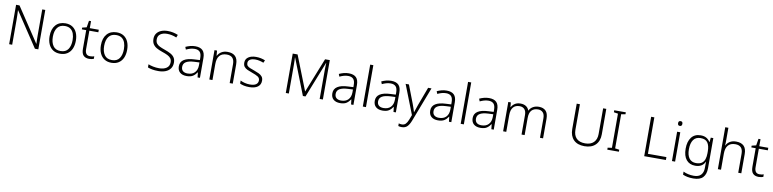

<svg xmlns="http://www.w3.org/2000/svg" viewBox="-5 -2039 13804 3427"><g transform="rotate(10 6896.5 -325.5)"><path d="M629 -66H567L153 -690H150Q152 -651 153.5 -607.5Q155 -564 155 -517V-66H100V-780H162L575 -158H578Q576 -189 575 -237Q574 -285 574 -327V-780H629Z M1262 -333Q1262 -249 1234.5 -187Q1207 -125 1153.5 -90.5Q1100 -56 1023 -56Q949 -56 896 -90Q843 -124 814.5 -186.5Q786 -249 786 -333Q786 -462 850 -535Q914 -608 1027 -608Q1103 -608 1155.5 -573.5Q1208 -539 1235 -477Q1262 -415 1262 -333ZM845 -333Q845 -230 888.5 -167.5Q932 -105 1024 -105Q1117 -105 1160 -168Q1203 -231 1203 -333Q1203 -399 1185 -450Q1167 -501 1128 -530Q1089 -559 1026 -559Q936 -559 890.5 -499Q845 -439 845 -333Z M1557 -105Q1579 -105 1599 -108Q1619 -111 1634 -117V-71Q1619 -65 1597 -60.5Q1575 -56 1550 -56Q1483 -56 1447 -93Q1411 -130 1411 -214V-552H1332V-584L1411 -603L1431 -725H1468V-598H1631V-552H1468V-217Q1468 -105 1557 -105Z M2192 -333Q2192 -249 2164.5 -187Q2137 -125 2083.5 -90.5Q2030 -56 1953 -56Q1879 -56 1826 -90Q1773 -124 1744.5 -186.5Q1716 -249 1716 -333Q1716 -462 1780 -535Q1844 -608 1957 -608Q2033 -608 2085.5 -573.5Q2138 -539 2165 -477Q2192 -415 2192 -333ZM1775 -333Q1775 -230 1818.5 -167.5Q1862 -105 1954 -105Q2047 -105 2090 -168Q2133 -231 2133 -333Q2133 -399 2115 -450Q2097 -501 2058 -530Q2019 -559 1956 -559Q1866 -559 1820.5 -499Q1775 -439 1775 -333Z M3054 -252Q3054 -188 3022 -144Q2990 -100 2934 -78Q2878 -56 2807 -56Q2742 -56 2694 -65Q2646 -74 2612 -88V-145Q2649 -130 2700 -119Q2751 -108 2810 -108Q2892 -108 2943.5 -143Q2995 -178 2995 -248Q2995 -290 2975.5 -317.5Q2956 -345 2915.5 -365.5Q2875 -386 2812 -407Q2752 -427 2709 -452Q2666 -477 2643 -514.5Q2620 -552 2620 -609Q2620 -667 2649.5 -707.5Q2679 -748 2730.5 -769Q2782 -790 2848 -790Q2900 -790 2947 -780Q2994 -770 3036 -752L3017 -702Q2931 -738 2846 -738Q2772 -738 2725.5 -705.5Q2679 -673 2679 -610Q2679 -564 2699 -536.5Q2719 -509 2757 -490Q2795 -471 2850 -452Q2913 -430 2958.5 -406Q3004 -382 3029 -345.5Q3054 -309 3054 -252Z M3380 -607Q3470 -607 3514 -563Q3558 -519 3558 -424V-66H3515L3505 -156H3502Q3473 -111 3431.5 -83.5Q3390 -56 3316 -56Q3239 -56 3195 -94.5Q3151 -133 3151 -205Q3151 -285 3216 -326.5Q3281 -368 3405 -373L3502 -378V-415Q3502 -493 3470.5 -526Q3439 -559 3378 -559Q3337 -559 3299 -548Q3261 -537 3223 -519L3205 -565Q3243 -583 3287.5 -595Q3332 -607 3380 -607ZM3412 -331Q3310 -326 3260.5 -295.5Q3211 -265 3211 -205Q3211 -155 3241.5 -129.5Q3272 -104 3326 -104Q3409 -104 3455 -151.5Q3501 -199 3502 -283V-335Z M3966 -608Q4057 -608 4105 -561Q4153 -514 4153 -414V-66H4097V-410Q4097 -486 4062 -522.5Q4027 -559 3960 -559Q3785 -559 3785 -356V-66H3728V-598H3774L3782 -506H3786Q3807 -550 3853 -579Q3899 -608 3966 -608Z M4659 -207Q4659 -135 4605 -95.5Q4551 -56 4453 -56Q4397 -56 4354 -65.5Q4311 -75 4282 -90V-145Q4317 -127 4362 -115.5Q4407 -104 4454 -104Q4532 -104 4567.5 -130.5Q4603 -157 4603 -203Q4603 -247 4566 -270.5Q4529 -294 4457 -319Q4407 -336 4369.5 -353.5Q4332 -371 4311 -398Q4290 -425 4290 -472Q4290 -536 4342 -572Q4394 -608 4481 -608Q4529 -608 4570.5 -599Q4612 -590 4647 -575L4626 -528Q4595 -541 4556 -550.5Q4517 -560 4478 -560Q4415 -560 4380 -538Q4345 -516 4345 -474Q4345 -442 4362 -423.5Q4379 -405 4411 -392Q4443 -379 4489 -363Q4537 -346 4575 -328Q4613 -310 4636 -282Q4659 -254 4659 -207Z M5424 -66 5168 -719H5165Q5166 -691 5167.5 -655.5Q5169 -620 5169 -581V-66H5114V-780H5202L5448 -155H5451L5700 -780H5786V-66H5728V-587Q5728 -620 5729.5 -654.5Q5731 -689 5732 -718H5729L5471 -66Z M6162 -607Q6252 -607 6296 -563Q6340 -519 6340 -424V-66H6297L6287 -156H6284Q6255 -111 6213.5 -83.5Q6172 -56 6098 -56Q6021 -56 5977 -94.5Q5933 -133 5933 -205Q5933 -285 5998 -326.5Q6063 -368 6187 -373L6284 -378V-415Q6284 -493 6252.5 -526Q6221 -559 6160 -559Q6119 -559 6081 -548Q6043 -537 6005 -519L5987 -565Q6025 -583 6069.5 -595Q6114 -607 6162 -607ZM6194 -331Q6092 -326 6042.5 -295.5Q5993 -265 5993 -205Q5993 -155 6023.5 -129.5Q6054 -104 6108 -104Q6191 -104 6237 -151.5Q6283 -199 6284 -283V-335Z M6567 -66H6510V-826H6567Z M6931 -607Q7021 -607 7065 -563Q7109 -519 7109 -424V-66H7066L7056 -156H7053Q7024 -111 6982.5 -83.5Q6941 -56 6867 -56Q6790 -56 6746 -94.5Q6702 -133 6702 -205Q6702 -285 6767 -326.5Q6832 -368 6956 -373L7053 -378V-415Q7053 -493 7021.5 -526Q6990 -559 6929 -559Q6888 -559 6850 -548Q6812 -537 6774 -519L6756 -565Q6794 -583 6838.5 -595Q6883 -607 6931 -607ZM6963 -331Q6861 -326 6811.5 -295.5Q6762 -265 6762 -205Q6762 -155 6792.5 -129.5Q6823 -104 6877 -104Q6960 -104 7006 -151.5Q7052 -199 7053 -283V-335Z M7192 -598H7252L7379 -268Q7395 -223 7407 -188.5Q7419 -154 7426 -127H7429Q7444 -177 7476 -266L7600 -598H7661L7421 28Q7394 99 7357 137Q7320 175 7257 175Q7238 175 7222.5 173Q7207 171 7194 166V118Q7206 122 7220 124.5Q7234 127 7250 127Q7292 127 7318.5 101Q7345 75 7366 21L7400 -68Z M7936 -607Q8026 -607 8070 -563Q8114 -519 8114 -424V-66H8071L8061 -156H8058Q8029 -111 7987.5 -83.5Q7946 -56 7872 -56Q7795 -56 7751 -94.5Q7707 -133 7707 -205Q7707 -285 7772 -326.5Q7837 -368 7961 -373L8058 -378V-415Q8058 -493 8026.5 -526Q7995 -559 7934 -559Q7893 -559 7855 -548Q7817 -537 7779 -519L7761 -565Q7799 -583 7843.5 -595Q7888 -607 7936 -607ZM7968 -331Q7866 -326 7816.5 -295.5Q7767 -265 7767 -205Q7767 -155 7797.5 -129.5Q7828 -104 7882 -104Q7965 -104 8011 -151.5Q8057 -199 8058 -283V-335Z M8341 -66H8284V-826H8341Z M8705 -607Q8795 -607 8839 -563Q8883 -519 8883 -424V-66H8840L8830 -156H8827Q8798 -111 8756.5 -83.5Q8715 -56 8641 -56Q8564 -56 8520 -94.5Q8476 -133 8476 -205Q8476 -285 8541 -326.5Q8606 -368 8730 -373L8827 -378V-415Q8827 -493 8795.5 -526Q8764 -559 8703 -559Q8662 -559 8624 -548Q8586 -537 8548 -519L8530 -565Q8568 -583 8612.5 -595Q8657 -607 8705 -607ZM8737 -331Q8635 -326 8585.5 -295.5Q8536 -265 8536 -205Q8536 -155 8566.5 -129.5Q8597 -104 8651 -104Q8734 -104 8780 -151.5Q8826 -199 8827 -283V-335Z M9609 -608Q9688 -608 9732.5 -563Q9777 -518 9777 -421V-66H9721V-419Q9721 -490 9688.5 -524.5Q9656 -559 9601 -559Q9525 -559 9484 -514.5Q9443 -470 9443 -377V-66H9387V-419Q9387 -490 9354.5 -524.5Q9322 -559 9267 -559Q9191 -559 9150.5 -512Q9110 -465 9110 -368V-66H9053V-598H9099L9107 -514H9111Q9131 -553 9171.5 -580.5Q9212 -608 9275 -608Q9333 -608 9373 -583Q9413 -558 9430 -509H9433Q9456 -556 9501.5 -582Q9547 -608 9609 -608Z M10797 -318Q10797 -196 10726.5 -126Q10656 -56 10527 -56Q10398 -56 10329.5 -126Q10261 -196 10261 -320V-780H10319V-320Q10319 -216 10373 -162Q10427 -108 10530 -108Q10631 -108 10685.5 -162.5Q10740 -217 10740 -314V-780H10797Z M11151 -66H10941V-102L11017 -113V-732L10941 -744V-780H11151V-744L11075 -732V-113L11151 -102Z M11610 -66V-780H11668V-119H12003V-66Z M12142 -795Q12181 -795 12181 -752Q12181 -708 12142 -708Q12103 -708 12103 -752Q12103 -795 12142 -795ZM12170 -598V-66H12113V-598Z M12541 -608Q12603 -608 12644.5 -583.5Q12686 -559 12711 -517H12715L12723 -598H12769V-49Q12769 56 12715 115Q12661 174 12540 174Q12480 174 12433.5 164.5Q12387 155 12350 138V83Q12387 102 12436 113.5Q12485 125 12542 125Q12629 125 12671 79Q12713 33 12713 -46V-77Q12713 -98 12713.5 -119.5Q12714 -141 12715 -160H12712Q12666 -56 12534 -56Q12431 -56 12373 -126Q12315 -196 12315 -328Q12315 -457 12373 -532.5Q12431 -608 12541 -608ZM12547 -559Q12460 -559 12417 -498Q12374 -437 12374 -327Q12374 -219 12417 -162Q12460 -105 12541 -105Q12607 -105 12644.5 -131.5Q12682 -158 12697.5 -205Q12713 -252 12713 -312V-347Q12713 -448 12675.5 -503.5Q12638 -559 12547 -559Z M13002 -583Q13002 -562 13001 -543Q13000 -524 12998 -506H13002Q13023 -550 13068.5 -579Q13114 -608 13182 -608Q13274 -608 13322 -561Q13370 -514 13370 -414V-66H13314V-410Q13314 -486 13279 -522.5Q13244 -559 13177 -559Q13002 -559 13002 -356V-66H12945V-826H13002Z M13691 -105Q13713 -105 13733 -108Q13753 -111 13768 -117V-71Q13753 -65 13731 -60.5Q13709 -56 13684 -56Q13617 -56 13581 -93Q13545 -130 13545 -214V-552H13466V-584L13545 -603L13565 -725H13602V-598H13765V-552H13602V-217Q13602 -105 13691 -105Z"/></g></svg>

Font: Noto Sans Malayalam UI Light
Style: Regular
Weight: 300
Designer: Jelle Bosma - Monotype Design Team
Foundry: Monotype Imaging Inc.
Version: Version 2.104; ttfautohint (v1.8.4.7-5d5b)